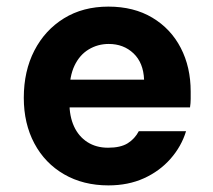

<svg xmlns="http://www.w3.org/2000/svg" viewBox="-20 -549 644 581"><path d="M308 12Q232 12 174 -21.5Q116 -55 84 -115Q52 -175 52 -253Q52 -334 84 -396Q116 -458 173.5 -493.5Q231 -529 308 -529Q385 -529 441 -495.5Q497 -462 527 -404Q557 -346 557 -272Q557 -262 557 -249.5Q557 -237 555 -224H151V-308H416Q414 -359 384 -387.5Q354 -416 309 -416Q276 -416 248.5 -399.5Q221 -383 205.5 -350.5Q190 -318 190 -268V-239Q190 -197 204 -166.5Q218 -136 244.5 -119Q271 -102 307 -102Q345 -102 366.5 -115.5Q388 -129 400 -152H543Q529 -106 496 -68.5Q463 -31 415.5 -9.5Q368 12 308 12Z"/></svg>

Font: DM Sans 11pt ExtraBold
Style: Regular
Weight: 800
Version: Version 4.004;gftools[0.9.30]